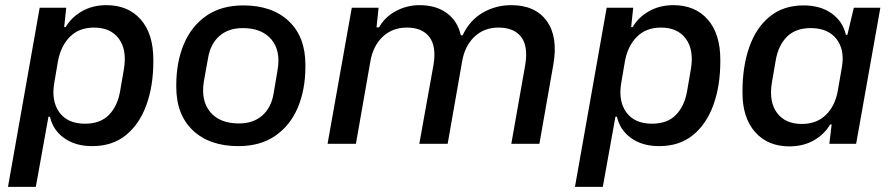

<svg xmlns="http://www.w3.org/2000/svg" viewBox="-20 -558 3476 745"><path d="M11 167 134 -528H237L229 -453H235Q256 -490 297.5 -514Q339 -538 393 -538Q477 -538 526 -482.5Q575 -427 575 -326V-320Q575 -225 548 -150.5Q521 -76 468.5 -33.5Q416 9 338 9Q272 9 228.5 -22.5Q185 -54 174 -105H168L119 167ZM310 -78Q369 -78 402.5 -112Q436 -146 446 -204L461 -291Q473 -365 441 -408Q409 -451 345 -451Q287 -451 251.5 -415.5Q216 -380 205 -321L191 -239Q178 -167 210 -122.5Q242 -78 310 -78Z M905 9Q793 9 728.5 -52Q664 -113 664 -221V-228Q664 -317 693.5 -387Q723 -457 781 -497Q839 -537 924 -537Q1036 -537 1100.5 -476Q1165 -415 1165 -307V-300Q1165 -210 1135.5 -140.5Q1106 -71 1048 -31Q990 9 905 9ZM907 -79Q963 -79 998 -110Q1033 -141 1042 -197L1057 -286Q1070 -361 1033 -405Q996 -449 922 -449Q866 -449 831 -418Q796 -387 787 -331L771 -242Q759 -167 796 -123Q833 -79 907 -79Z M1251 0 1345 -528H1449L1441 -452H1451Q1473 -492 1516 -515Q1559 -538 1608 -538Q1672 -538 1714 -507Q1756 -476 1768 -421H1775Q1803 -480 1853.5 -509Q1904 -538 1964 -538Q2057 -538 2101.5 -476.5Q2146 -415 2127 -307L2073 0H1964L2018 -306Q2030 -379 2002 -415Q1974 -451 1914 -451Q1858 -451 1820.5 -415Q1783 -379 1773 -319L1717 0H1607L1662 -306Q1674 -378 1646 -414.5Q1618 -451 1559 -451Q1502 -451 1464.5 -415Q1427 -379 1417 -319L1361 0Z M2211 167 2334 -528H2437L2429 -453H2435Q2456 -490 2497.5 -514Q2539 -538 2593 -538Q2677 -538 2726 -482.5Q2775 -427 2775 -326V-320Q2775 -225 2748 -150.5Q2721 -76 2668.5 -33.5Q2616 9 2538 9Q2472 9 2428.5 -22.5Q2385 -54 2374 -105H2368L2319 167ZM2510 -78Q2569 -78 2602.5 -112Q2636 -146 2646 -204L2661 -291Q2673 -365 2641 -408Q2609 -451 2545 -451Q2487 -451 2451.5 -415.5Q2416 -380 2405 -321L2391 -239Q2378 -167 2410 -122.5Q2442 -78 2510 -78Z M3043 10Q2959 10 2910 -45.5Q2861 -101 2861 -198V-204Q2861 -300 2887.5 -375.5Q2914 -451 2967 -494Q3020 -537 3098 -537Q3164 -537 3207.5 -505.5Q3251 -474 3262 -423H3268L3293 -528H3396L3302 0H3198L3207 -75H3201Q3179 -37 3138 -13.5Q3097 10 3043 10ZM3091 -77Q3149 -77 3185 -112.5Q3221 -148 3231 -207L3247 -299Q3258 -366 3225 -407.5Q3192 -449 3126 -449Q3067 -449 3033.5 -415.5Q3000 -382 2990 -324L2975 -237Q2963 -163 2995 -120Q3027 -77 3091 -77Z"/></svg>

Font: Hubot Sans Medium
Style: Italic
Weight: 500
Italic angle: -10°
Designer: Deni Anggara
Foundry: GitHub
Version: Version 1.001; ttfautohint (v1.8.4.7-5d5b);gftools[0.9.31]